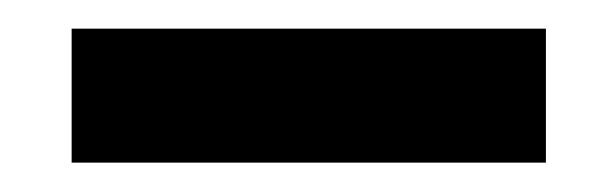

<svg xmlns="http://www.w3.org/2000/svg" viewBox="-20 -628 430 134"><path d="M30 -608H361V-514.5H30Z"/></svg>

Font: Overused Grotesk SemiBold
Style: Regular
Weight: 610
Version: Version 0.004